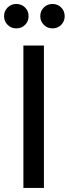

<svg xmlns="http://www.w3.org/2000/svg" viewBox="-22 -924 338 944"><path d="M93 0V-700H194V0ZM236 -784.5Q211 -784.5 193.5 -801.8Q176 -819 176 -844.5Q176 -870 193.5 -887.2Q211 -904.5 236 -904.5Q261.5 -904.5 278.8 -887.2Q296 -870 296 -844.5Q296 -819 278.8 -801.8Q261.5 -784.5 236 -784.5ZM58 -784.5Q33 -784.5 15.5 -801.8Q-2 -819 -2 -844.5Q-2 -870 15.5 -887.2Q33 -904.5 58 -904.5Q84 -904.5 101.2 -887.2Q118.5 -870 118.5 -844.5Q118.5 -819 101.2 -801.8Q84 -784.5 58 -784.5Z"/></svg>

Font: Overpass Medium
Style: Regular
Weight: 500
Designer: Delve Withrington, Dave Bailey, Thomas Jockin
Foundry: Delve Fonts LLC
Version: Version 4.000